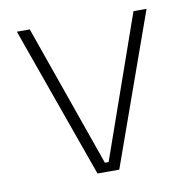

<svg xmlns="http://www.w3.org/2000/svg" viewBox="-62 -547 601 608"><g transform="rotate(-10 239.0 -243.0)"><path d="M245 -29.5 405.5 -486.5H447.5L274 0H204L30.5 -486.5H72L233 -29.5Z"/></g></svg>

Font: Anek Gurmukhi Medium ExtraLight
Style: Regular
Weight: 250
Version: Version 1.003